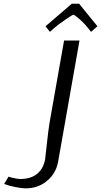

<svg xmlns="http://www.w3.org/2000/svg" viewBox="-20 -1011 548 1040"><path d="M327.1 -791.5H410.6L294.9 -135.3Q283.7 -72.3 235.1 -31.5Q186.5 9.3 118.7 9.3Q101.1 9.3 66.4 2.9Q31.7 -3.4 2.4 -14.6L26.4 -54.2Q38.6 -49.8 58.8 -45.7Q79.1 -41.5 88.9 -41.5Q147.5 -41.5 181.6 -69.8Q215.8 -98.1 224.6 -149.9Q225.6 -156.2 234.1 -234.4Q242.7 -312.5 248 -343.8ZM408.7 -990.7 507.8 -868.7 473.1 -838.4 454.1 -862.3Q441.9 -877.9 424.3 -894.8Q406.7 -911.6 393.8 -921.4Q380.9 -931.2 377.9 -931.2Q373 -931.2 334.5 -904.8Q295.9 -878.4 277.3 -862.3L250.5 -838.4L226.6 -868.7L368.7 -990.7Z"/></svg>

Font: Resagnicto
Style: Italic
Weight: 500
Italic angle: -10°
Version: Version 0.999